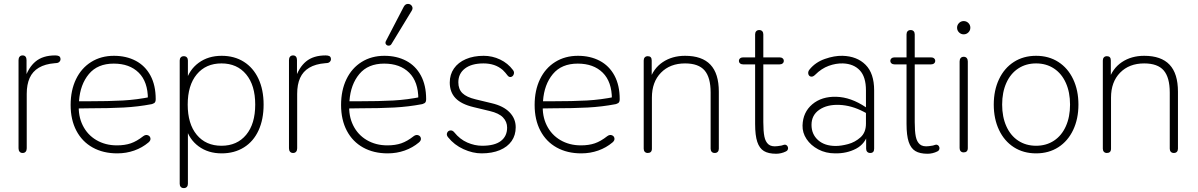

<svg xmlns="http://www.w3.org/2000/svg" viewBox="-20 -778 6140 984"><path d="M75 -18V-470Q75 -481 80.5 -487.5Q86 -494 96 -494Q106 -494 111 -487.5Q116 -481 116 -470V-371H106Q125 -432 162.5 -463Q200 -494 263 -494Q275 -494 282 -490.5Q289 -487 290 -477Q291 -469 285.5 -462.5Q280 -456 271 -455L260 -454Q211 -450 179 -431Q147 -412 132 -378.5Q117 -345 117 -297V-18Q117 -7 111.5 -0.5Q106 6 96 6Q86 6 80.5 -0.5Q75 -7 75 -18Z M342 -240Q342 -315 369.5 -372Q397 -429 447.5 -460.5Q498 -492 564 -492Q627 -492 675.5 -466.5Q724 -441 751 -391Q778 -341 778 -270Q778 -262 776 -257Q774 -252 770 -249.5Q766 -247 760 -245L756 -244Q688 -231 614.5 -227Q541 -223 437 -223Q403 -223 368 -222L369 -259H430Q538 -259 610 -263Q682 -267 755 -282L738 -270Q738 -359 691 -405.5Q644 -452 563 -452Q480 -452 435.5 -398.5Q391 -345 385 -261L384 -246Q380 -184 404 -135.5Q428 -87 474 -60Q520 -33 579 -33Q620 -33 650.5 -43.5Q681 -54 714 -80Q726 -89 737.5 -85Q749 -81 751 -69.5Q753 -58 741 -48Q709 -21 668 -6.5Q627 8 581 8Q509 8 455 -22Q401 -52 371.5 -108Q342 -164 342 -240Z M901 164V-468Q901 -478 906.5 -484Q912 -490 922 -490Q932 -490 937.5 -484Q943 -478 943 -468V-358H932Q949 -420 998 -456Q1047 -492 1116 -492Q1181 -492 1229.5 -461.5Q1278 -431 1304.5 -374.5Q1331 -318 1331 -242Q1331 -166 1305 -109.5Q1279 -53 1230 -22.5Q1181 8 1116 8Q1047 8 998 -28Q949 -64 932 -126H943V164Q943 174 937.5 180Q932 186 922 186Q912 186 906.5 180Q901 174 901 164ZM1288 -242Q1288 -341 1241.5 -397Q1195 -453 1115 -453Q1035 -453 988.5 -397Q942 -341 942 -242Q942 -143 988.5 -87Q1035 -31 1115 -31Q1195 -31 1241.5 -87Q1288 -143 1288 -242Z M1461 -18V-470Q1461 -481 1466.5 -487.5Q1472 -494 1482 -494Q1492 -494 1497 -487.5Q1502 -481 1502 -470V-371H1492Q1511 -432 1548.5 -463Q1586 -494 1649 -494Q1661 -494 1668 -490.5Q1675 -487 1676 -477Q1677 -469 1671.5 -462.5Q1666 -456 1657 -455L1646 -454Q1597 -450 1565 -431Q1533 -412 1518 -378.5Q1503 -345 1503 -297V-18Q1503 -7 1497.5 -0.5Q1492 6 1482 6Q1472 6 1466.5 -0.5Q1461 -7 1461 -18Z M1728 -240Q1728 -315 1755.5 -372Q1783 -429 1833.5 -460.5Q1884 -492 1950 -492Q2013 -492 2061.5 -466.5Q2110 -441 2137 -391Q2164 -341 2164 -270Q2164 -262 2162 -257Q2160 -252 2156 -249.5Q2152 -247 2146 -245L2142 -244Q2074 -231 2000.5 -227Q1927 -223 1823 -223Q1789 -223 1754 -222L1755 -259H1816Q1924 -259 1996 -263Q2068 -267 2141 -282L2124 -270Q2124 -359 2077 -405.5Q2030 -452 1949 -452Q1866 -452 1821.5 -398.5Q1777 -345 1771 -261L1770 -246Q1766 -184 1790 -135.5Q1814 -87 1860 -60Q1906 -33 1965 -33Q2006 -33 2036.5 -43.5Q2067 -54 2100 -80Q2112 -89 2123.5 -85Q2135 -81 2137 -69.5Q2139 -58 2127 -48Q2095 -21 2054 -6.5Q2013 8 1967 8Q1895 8 1841 -22Q1787 -52 1757.5 -108Q1728 -164 1728 -240ZM1958 -568 2049 -743Q2057 -758 2070.5 -758Q2084 -758 2091 -747Q2098 -736 2090 -723L1986 -552Q1981 -544 1972 -544Q1963 -544 1958 -551Q1953 -558 1958 -568Z M2276 -75Q2267 -86 2271.5 -97Q2276 -108 2287.5 -109.5Q2299 -111 2308 -100Q2337 -64 2375 -47.5Q2413 -31 2451 -31Q2515 -31 2547 -55.5Q2579 -80 2579 -124Q2579 -154 2558 -176Q2537 -198 2490 -209L2407 -229Q2344 -244 2314.5 -275Q2285 -306 2285 -355Q2285 -396 2306.5 -427Q2328 -458 2367.5 -475Q2407 -492 2459 -492Q2503 -492 2543 -473Q2583 -454 2609 -419Q2617 -409 2613 -397.5Q2609 -386 2598.5 -383.5Q2588 -381 2579 -394Q2572 -404 2557 -419Q2536 -437 2511.5 -445Q2487 -453 2458 -453Q2397 -453 2363 -427Q2329 -401 2329 -356Q2329 -321 2350 -300.5Q2371 -280 2417 -269L2500 -249Q2560 -235 2591.5 -202.5Q2623 -170 2623 -126Q2623 -85 2602 -55Q2581 -25 2541.5 -8.5Q2502 8 2448 8Q2403 8 2355.5 -13.5Q2308 -35 2276 -75Z M2720 -240Q2720 -315 2747.5 -372Q2775 -429 2825.5 -460.5Q2876 -492 2942 -492Q3005 -492 3053.5 -466.5Q3102 -441 3129 -391Q3156 -341 3156 -270Q3156 -262 3154 -257Q3152 -252 3148 -249.5Q3144 -247 3138 -245L3134 -244Q3066 -231 2992.5 -227Q2919 -223 2815 -223Q2781 -223 2746 -222L2747 -259H2808Q2916 -259 2988 -263Q3060 -267 3133 -282L3116 -270Q3116 -359 3069 -405.5Q3022 -452 2941 -452Q2858 -452 2813.5 -398.5Q2769 -345 2763 -261L2762 -246Q2758 -184 2782 -135.5Q2806 -87 2852 -60Q2898 -33 2957 -33Q2998 -33 3028.5 -43.5Q3059 -54 3092 -80Q3104 -89 3115.5 -85Q3127 -81 3129 -69.5Q3131 -58 3119 -48Q3087 -21 3046 -6.5Q3005 8 2959 8Q2887 8 2833 -22Q2779 -52 2749.5 -108Q2720 -164 2720 -240Z M3279 -16V-468Q3279 -478 3284.5 -484Q3290 -490 3300 -490Q3310 -490 3315 -484.5Q3320 -479 3320 -468V-366H3309Q3328 -427 3376.5 -459.5Q3425 -492 3491 -492Q3578 -492 3621 -446.5Q3664 -401 3664 -308V-16Q3664 -6 3658.5 0Q3653 6 3643 6Q3633 6 3627.5 0Q3622 -6 3622 -16V-304Q3622 -381 3591 -417Q3560 -453 3491 -453Q3414 -453 3367.5 -405.5Q3321 -358 3321 -278V-16Q3321 -5 3315.5 0.5Q3310 6 3300 6Q3290 6 3284.5 0Q3279 -6 3279 -16Z M3850 -143V-448H3789Q3779 -448 3773 -453Q3767 -458 3767 -466Q3767 -474 3773 -479Q3779 -484 3789 -484H3850V-602Q3850 -612 3855.5 -618Q3861 -624 3871 -624Q3881 -624 3886.5 -618Q3892 -612 3892 -602V-484H3975Q3985 -484 3991 -479Q3997 -474 3997 -466Q3997 -458 3991 -453Q3985 -448 3975 -448H3892V-152Q3892 -105 3897.5 -78Q3903 -51 3918.5 -38Q3934 -25 3965 -29Q3975 -31 3985 -32Q3992 -34 3998 -36Q4004 -38 4010 -34.5Q4016 -31 4018 -24Q4020 -18 4017.5 -11.5Q4015 -5 4008 -2Q3996 4 3983 7Q3970 10 3958 10Q3918 10 3895 -4Q3872 -18 3861 -51Q3850 -84 3850 -143Z M4093 -135Q4095 -203 4143 -243.5Q4191 -284 4266 -282Q4341 -280 4418 -228L4430 -220L4422 -197L4407 -205Q4344 -238 4281.5 -240.5Q4219 -243 4179 -215.5Q4139 -188 4139 -138Q4139 -90 4172.5 -60Q4206 -30 4263 -30Q4291 -30 4326.5 -39.5Q4362 -49 4390 -74Q4418 -99 4418 -144V-315Q4418 -384 4386.5 -417.5Q4355 -451 4300 -453Q4264 -454 4227 -440.5Q4190 -427 4158 -395Q4146 -383 4135.5 -385.5Q4125 -388 4122.5 -399.5Q4120 -411 4129 -422Q4159 -459 4207.5 -476Q4256 -493 4298 -492Q4372 -490 4416 -446Q4460 -402 4460 -315V-16Q4460 -5 4455 0.5Q4450 6 4440 6Q4430 6 4424.5 0Q4419 -6 4419 -16V-97H4430Q4415 -41 4367.5 -16Q4320 9 4260 8Q4212 8 4173.5 -12.5Q4135 -33 4113.5 -65.5Q4092 -98 4093 -135Z M4626 -143V-448H4565Q4555 -448 4549 -453Q4543 -458 4543 -466Q4543 -474 4549 -479Q4555 -484 4565 -484H4626V-602Q4626 -612 4631.5 -618Q4637 -624 4647 -624Q4657 -624 4662.5 -618Q4668 -612 4668 -602V-484H4751Q4761 -484 4767 -479Q4773 -474 4773 -466Q4773 -458 4767 -453Q4761 -448 4751 -448H4668V-152Q4668 -105 4673.5 -78Q4679 -51 4694.5 -38Q4710 -25 4741 -29Q4751 -31 4761 -32Q4768 -34 4774 -36Q4780 -38 4786 -34.5Q4792 -31 4794 -24Q4796 -18 4793.5 -11.5Q4791 -5 4784 -2Q4772 4 4759 7Q4746 10 4734 10Q4694 10 4671 -4Q4648 -18 4637 -51Q4626 -84 4626 -143Z M4898 -19V-463Q4898 -474 4903.5 -480.5Q4909 -487 4919 -487Q4929 -487 4934.5 -480.5Q4940 -474 4940 -463V-19Q4940 -8 4934.5 -2.5Q4929 3 4919 3Q4909 3 4903.5 -3Q4898 -9 4898 -19ZM4885 -636Q4885 -650 4895 -660Q4905 -670 4919 -670Q4933 -670 4943 -660Q4953 -650 4953 -636Q4953 -622 4943 -612Q4933 -602 4919 -602Q4905 -602 4895 -612Q4885 -622 4885 -636Z M5073 -242Q5073 -315 5100 -372Q5127 -429 5176 -460.5Q5225 -492 5290 -492Q5355 -492 5404 -460.5Q5453 -429 5480 -372Q5507 -315 5507 -242Q5507 -169 5480 -112Q5453 -55 5404 -23.5Q5355 8 5290 8Q5225 8 5176 -23.5Q5127 -55 5100 -112Q5073 -169 5073 -242ZM5464 -242Q5464 -305 5442.5 -353Q5421 -401 5381.5 -427Q5342 -453 5290 -453Q5238 -453 5198.5 -427Q5159 -401 5137.5 -353Q5116 -305 5116 -242Q5116 -179 5137.5 -131Q5159 -83 5198.5 -57Q5238 -31 5290 -31Q5342 -31 5381.5 -57Q5421 -83 5442.5 -131Q5464 -179 5464 -242Z M5632 -16V-468Q5632 -478 5637.5 -484Q5643 -490 5653 -490Q5663 -490 5668 -484.5Q5673 -479 5673 -468V-366H5662Q5681 -427 5729.5 -459.5Q5778 -492 5844 -492Q5931 -492 5974 -446.5Q6017 -401 6017 -308V-16Q6017 -6 6011.5 0Q6006 6 5996 6Q5986 6 5980.5 0Q5975 -6 5975 -16V-304Q5975 -381 5944 -417Q5913 -453 5844 -453Q5767 -453 5720.5 -405.5Q5674 -358 5674 -278V-16Q5674 -5 5668.5 0.5Q5663 6 5653 6Q5643 6 5637.5 0Q5632 -6 5632 -16Z"/></svg>

Font: SN Pro Thin
Style: Regular
Weight: 200
Designer: Tobias Whetton
Foundry: Supernotes
Version: Version 1.003;Glyphs 3.3 (3324)